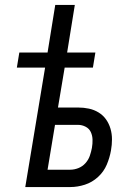

<svg xmlns="http://www.w3.org/2000/svg" viewBox="-20 -755 540 775"><path d="M82 0 162 -482H48L58 -543H172L203 -735H282L251 -543H365L355 -482H241L214 -321H295Q318 -321 339 -316.5Q360 -312 378 -301Q396 -290 408 -273Q420 -256 426 -235.5Q432 -215 432 -192.5Q432 -170 428 -148Q423 -119 411 -90.5Q399 -62 375.5 -40.5Q352 -19 322.5 -9.5Q293 0 264 0ZM172 -70H264Q280 -70 296.5 -76.5Q313 -83 325 -96.5Q337 -110 342.5 -126Q348 -142 351 -158Q354 -175 353.5 -191.5Q353 -208 346.5 -222Q340 -236 325.5 -243.5Q311 -251 295 -251H202Z"/></svg>

Font: Iosevka Term Curly Oblique
Style: Regular
Weight: 400
Italic angle: -9°
Designer: Belleve Invis
Foundry: Belleve Invis
Version: Version 32.3.0